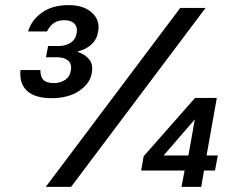

<svg xmlns="http://www.w3.org/2000/svg" viewBox="-20 -731 912 751"><path d="M182 -347Q117 -347 86 -375.5Q55 -404 60 -457H138Q138 -438 144 -426.5Q150 -415 162.5 -410.5Q175 -406 190 -406Q217 -406 235.5 -419Q254 -432 257 -455Q262 -481 246.5 -494Q231 -507 204 -507H160L168 -551H210Q237 -551 256.5 -564Q276 -577 280 -602Q284 -625 271 -638.5Q258 -652 232 -652Q206 -652 189.5 -640Q173 -628 164 -608H90Q102 -651 143 -681Q184 -711 249 -711Q307 -711 339.5 -681.5Q372 -652 364 -608Q359 -577 338 -557.5Q317 -538 285 -530L284 -528Q314 -518 329.5 -498Q345 -478 339 -445Q332 -404 289.5 -375.5Q247 -347 182 -347ZM159 0 685 -700H784L258 0ZM690 0 702 -64H532L542 -120L743 -348H828L788 -123H832L821 -64H778L767 0ZM620 -123H717L742 -264Z"/></svg>

Font: DM Sans Medium
Style: Italic
Weight: 500
Italic angle: -10°
Designer: Colophon Foundry, Jonny Pinhorn
Foundry: Colophon Foundry
Version: Version 4.004;gftools[0.9.30]